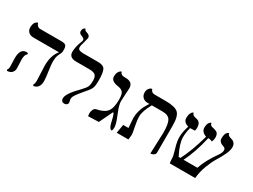

<svg xmlns="http://www.w3.org/2000/svg" viewBox="-55 -1326 2526 1920"><g transform="rotate(30 1208.0 -366.5)"><path d="M119 -159Q119 -150 121 -109Q123 -68 123 -58Q123 -28 104.5 -8.5Q86 11 50 13L43 2Q56 -13 56 -41Q56 -50 54.5 -89Q53 -128 53 -138Q53 -248 126 -248Q136 -248 143 -244V-231Q119 -216 119 -159ZM400 -296Q400 -263 411 -190.5Q422 -118 422 -85Q422 2 353 12L345 2Q357 -19 357 -49Q357 -70 353.5 -136Q350 -202 350 -223Q350 -341 407 -408H112Q75 -408 54 -428Q33 -448 33 -479Q33 -500 37.5 -516Q42 -532 48.5 -540Q55 -548 62 -553Q69 -558 74 -559L78 -560Q82 -542 95.5 -529Q109 -516 127 -516H373Q411 -516 423.5 -502.5Q436 -489 436 -458V-434Q436 -419 427 -405Q418 -391 409 -365Q400 -339 400 -296Z M560 -558Q560 -535 576.5 -527.5Q593 -520 625 -520H795Q857 -520 874.5 -485.5Q892 -451 892 -361Q892 -297 879.5 -269.5Q867 -242 813 -182Q775 -137 757.5 -110.5Q740 -84 740 -61Q740 -53 743.5 -41.5Q747 -30 747 -25Q747 -8 736 1.5Q725 11 708 11Q691 11 680.5 0.5Q670 -10 670 -30Q670 -85 786 -201Q823 -239 833.5 -262Q844 -285 844 -332Q844 -374 826 -393.5Q808 -413 751 -413H603Q520 -413 520 -479Q520 -533 544 -597Q555 -619 555 -633Q555 -651 523 -663Q489 -674 489 -698Q489 -711 492 -720.5Q495 -730 499.5 -734.5Q504 -739 508.5 -741.5Q513 -744 516 -745L519 -746Q521 -726 549 -719Q588 -708 588 -678Q588 -676 579.5 -642.5Q571 -609 569 -602Q560 -577 560 -558Z M1188 -296Q1188 -252 1220 -175.5Q1252 -99 1259 -65Q1263 -45 1263 -30Q1263 -6 1255 6Q1239 6 1228 -13Q1217 -32 1212 -57Q1207 -82 1198.5 -112.5Q1190 -143 1181 -158H1174L1100 -4L978 0Q978 -2 976.5 -12.5Q975 -23 975 -31Q975 -41 976 -47Q985 -94 1011 -100Q1094 -115 1129 -156Q1164 -197 1164 -296Q1164 -363 1145 -383.5Q1126 -404 1081 -410Q1003 -422 1003 -476Q1003 -506 1014 -525.5Q1025 -545 1036 -550L1047 -554Q1050 -538 1062.5 -530Q1075 -522 1084.5 -521Q1094 -520 1112 -520Q1196 -520 1196 -448Q1196 -430 1192 -372.5Q1188 -315 1188 -296Z M1704 12 1713 -234Q1713 -336 1689.5 -374.5Q1666 -413 1601 -413H1476Q1422 -315 1422 -256Q1422 -209 1436 -141.5Q1450 -74 1450 -58L1444 0H1309L1326 -100H1387Q1386 -114 1384 -141Q1382 -168 1380.5 -188Q1379 -208 1379 -212Q1379 -253 1390 -292Q1401 -331 1413.5 -355Q1426 -379 1448 -413H1426Q1391 -413 1370 -434.5Q1349 -456 1349 -487Q1349 -515 1361 -532.5Q1373 -550 1385 -554L1398 -557Q1408 -520 1447 -520H1573Q1683 -520 1720.5 -485Q1758 -450 1758 -344V-33Q1758 -14 1744.5 -3Q1731 8 1717 10Z M2384 -452Q2384 -416 2360 -365.5Q2336 -315 2306.5 -268Q2277 -221 2249 -147.5Q2221 -74 2215 0H1922Q1918 -17 1917 -45.5Q1916 -74 1913 -86Q1908 -107 1898.5 -140.5Q1889 -174 1884.5 -190.5Q1880 -207 1876.5 -231Q1873 -255 1873 -276Q1873 -335 1898 -410Q1837 -428 1837 -477Q1837 -509 1846.5 -529.5Q1856 -550 1865 -554L1874 -559Q1879 -541 1890 -533.5Q1901 -526 1932 -520Q1981 -510 1981 -444Q1981 -424 1976 -409Q1961 -409 1944.5 -408Q1928 -407 1921 -407Q1905 -347 1905 -292Q1905 -220 1966 -100H1986Q2049 -218 2103 -412Q2042 -434 2042 -483Q2042 -503 2046 -518Q2050 -533 2055.5 -540.5Q2061 -548 2066.5 -552.5Q2072 -557 2076 -558L2080 -559Q2082 -550 2085 -543.5Q2088 -537 2094 -533Q2100 -529 2103 -528Q2106 -527 2114.5 -525Q2123 -523 2124 -523Q2162 -514 2174 -500Q2188 -483 2188 -452Q2188 -425 2176 -399Q2157 -411 2129 -411Q2089 -232 2023 -100H2183Q2216 -202 2300 -319Q2326 -356 2326 -382Q2326 -388 2325 -393Q2324 -398 2321 -401.5Q2318 -405 2316 -407.5Q2314 -410 2309.5 -412Q2305 -414 2303.5 -414.5Q2302 -415 2298 -416L2293 -418Q2244 -435 2244 -476Q2244 -498 2248 -515Q2252 -532 2258 -540Q2264 -548 2270.5 -552.5Q2277 -557 2281 -558L2285 -559Q2286 -551 2288.5 -545.5Q2291 -540 2296.5 -536Q2302 -532 2304.5 -530.5Q2307 -529 2315.5 -526Q2324 -523 2325 -523L2330 -521Q2336 -519 2338.5 -518.5Q2341 -518 2347 -515.5Q2353 -513 2356 -510Q2359 -507 2364 -503Q2369 -499 2372 -494.5Q2375 -490 2378 -483.5Q2381 -477 2382.5 -469Q2384 -461 2384 -452Z"/></g></svg>

Font: Linux Libertine Initials O
Style: Initials
Weight: 400
Designer: Philipp H. Poll
Foundry: Philipp H. Poll
Version: Version 5.0.6